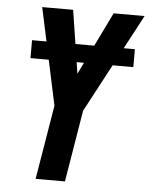

<svg xmlns="http://www.w3.org/2000/svg" viewBox="-53 -779 640 822"><g transform="rotate(5 267.5 -367.5)"><path d="M131 0 184 -319 95 -735H228L270 -464L402 -735H535L308 -308L257 0ZM64 -513V-590H506V-513Z"/></g></svg>

Font: Iosevka Extrabold Oblique
Style: Regular
Weight: 800
Italic angle: -9°
Monospace: yes
Designer: Belleve Invis
Foundry: Belleve Invis
Version: Version 32.5.0; ttfautohint (v1.8.4)